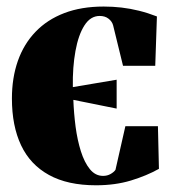

<svg xmlns="http://www.w3.org/2000/svg" viewBox="-20 -538 528 572"><path d="M266 14Q181.5 14 125.8 -16.8Q70 -47.5 42.8 -105.2Q15.5 -163 15.5 -244.5Q15.5 -306 33.2 -356.5Q51 -407 85.8 -443.2Q120.5 -479.5 171.5 -499Q222.5 -518.5 289 -518.5Q316 -518.5 342 -515.5Q368 -512.5 394.2 -506Q420.5 -499.5 447.5 -489L442.5 -342H346.5L317 -462.5Q314 -474 303.5 -482.2Q293 -490.5 277 -490.5Q249.5 -490.5 231.5 -462.2Q213.5 -434 204.8 -386Q196 -338 197 -278.5L327.5 -300.5V-214.5L198.5 -240.5Q200 -200.5 205.2 -160.5Q210.5 -120.5 221 -87.2Q231.5 -54 247.8 -34Q264 -14 287 -14Q299.5 -14 309.2 -19.5Q319 -25 324 -32L353.5 -162H450.5L453.5 -35Q417 -14.5 370 -0.2Q323 14 266 14Z"/></svg>

Font: Merriweather 144pt Black
Style: Regular
Weight: 900
Version: Version 2.100